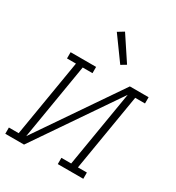

<svg xmlns="http://www.w3.org/2000/svg" viewBox="-215 -873 905 985"><g transform="rotate(30 237.5 -380.5)"><path d="M-34 0V-37H24L100 -493H47V-530H198V-493H140L65 -43L398 -530H509V-493H451L375 -37H428V0H277V-37H335L410 -487L77 0ZM300 -601 200 -739 236 -761 330 -619Z"/></g></svg>

Font: Iosevka Slab XLtObl
Style: Regular
Weight: 200
Italic angle: -9°
Monospace: yes
Designer: Belleve Invis
Foundry: Belleve Invis
Version: Version 11.1.1; ttfautohint (v1.8.3)